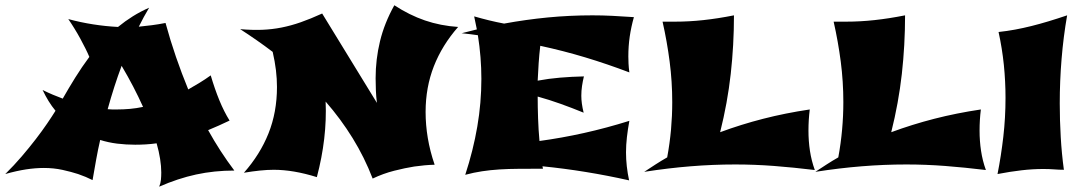

<svg xmlns="http://www.w3.org/2000/svg" viewBox="-79 -640 4104 726"><path d="M789.1 -184.1Q768.6 -174.3 748.5 -165.3Q728.5 -156.2 708 -147.9Q752.9 -66.9 807.1 4.9Q731.4 4.9 662.6 19.8Q593.8 34.7 522.9 65.9Q528.3 53.2 529.5 39.8Q530.8 26.4 530.8 12.2Q530.8 -11.2 526.4 -39.3Q522 -67.4 513.2 -98.1Q492.7 -95.2 472.2 -94Q451.7 -92.8 432.1 -92.8Q397.5 -92.8 364 -96.9Q330.6 -101.1 299.8 -110.8Q291.5 -74.7 284.7 -36.9Q277.8 1 271 41Q246.1 28.3 216.3 18.1Q190.9 9.8 157.5 2.4Q124 -4.9 86.9 -4.9Q55.2 -4.9 19.5 0.5Q-16.1 5.9 -59.1 18.1Q-25.9 -14.6 3.2 -48.6Q32.2 -82.5 56.4 -114Q80.6 -145.5 99.4 -173.1Q118.2 -200.7 130.9 -221.2Q116.7 -238.3 104.7 -257.8Q92.8 -277.3 82 -299.8Q101.6 -290 120.6 -282Q139.6 -273.9 158.2 -267.1Q180.7 -306.6 205.6 -346.7Q230.5 -386.7 258.8 -424.8Q252.9 -439 243.9 -457Q234.9 -475.1 224.4 -494.4Q213.9 -513.7 202.1 -532.7Q190.4 -551.8 179.2 -567.9Q226.1 -555.2 273.2 -547.9Q320.3 -540.5 367.2 -538.1Q394 -560.1 423.3 -578.4Q452.6 -596.7 484.9 -610.8Q474.6 -593.8 464.8 -575.7Q455.1 -557.6 445.8 -539.1Q470.2 -541.5 495.1 -544.7Q520 -547.9 546.9 -553.2Q564.9 -487.3 586.4 -424.8Q607.9 -362.3 632.8 -301.8Q654.3 -314 675.5 -326.9Q696.8 -339.8 717.8 -355Q732.9 -303.7 750.5 -260.7Q768.1 -217.8 789.1 -184.1ZM461.9 -235.8Q444.8 -273.9 424.6 -312.7Q404.3 -351.6 380.9 -391.1Q352.1 -314 328.1 -227.1Q336.9 -226.1 345.5 -226.1Q354 -226.1 362.8 -226.1Q387.7 -226.1 412.4 -228.3Q437 -230.5 461.9 -235.8Z M1653.3 -538.1Q1592.8 -469.2 1561.5 -389.4Q1530.3 -309.6 1530.3 -216.8Q1530.3 -168 1538.6 -118.2Q1546.9 -68.4 1564.5 -17.1Q1527.3 -16.1 1487.3 -10.3Q1453.1 -4.9 1411.6 5.6Q1370.1 16.1 1330.1 35.2Q1299.3 -44.9 1254.4 -117.7Q1209.5 -190.4 1152.3 -255.9Q1158.2 -117.7 1119.1 29.8Q1030.3 2 956.1 2Q932.1 2 903.8 4.9Q875.5 7.8 843.3 13.2Q904.3 -55.7 936.3 -135.7Q968.3 -215.8 968.3 -311Q968.3 -341.8 964.4 -374.8Q960.4 -407.7 952.1 -443.8Q921.9 -466.8 891.4 -488Q860.8 -509.3 829.1 -529.8Q874 -525.9 911.9 -527.3Q949.7 -528.8 985.6 -535.9Q1021.5 -543 1058.3 -555.9Q1095.2 -568.8 1139.2 -588.9L1346.2 -251Q1343.3 -274.4 1342.3 -297.9Q1341.3 -321.3 1341.3 -344.2Q1341.3 -415.5 1357.9 -484.1Q1374.5 -552.7 1412.1 -620.1Q1468.8 -583 1527.8 -562.7Q1586.9 -542.5 1653.3 -538.1Z M1974.1 -2Q1923.8 -2 1883.8 -1.7Q1843.8 -1.5 1809.3 0.7Q1774.9 2.9 1743.9 7.6Q1712.9 12.2 1680.2 21Q1710.4 -71.3 1725.8 -161.4Q1741.2 -251.5 1741.2 -341.8Q1741.2 -423.3 1728 -506.8Q1697.8 -511.2 1668 -514.2H1666L1724.1 -528.8L1713.9 -578.1Q1742.7 -569.8 1770.5 -563Q1798.3 -556.2 1827.1 -550.8Q1909.2 -565.9 1992.4 -574Q2075.7 -582 2161.1 -582Q2198.7 -582 2236.6 -580.1Q2274.4 -578.1 2317.9 -575.2Q2307.6 -538.6 2302.2 -502Q2296.9 -465.3 2296.9 -426.8Q2296.9 -415 2297.6 -399.7Q2298.3 -384.3 2300.8 -366.2Q2217.3 -397.9 2133.8 -423.1Q2050.3 -448.2 1963.9 -466.8Q1960 -433.6 1957.8 -400.9Q1955.6 -368.2 1954.1 -335Q1995.6 -342.8 2038.8 -346.4Q2082 -350.1 2128.9 -351.1Q2124.5 -333 2121.8 -314.9Q2119.1 -296.9 2119.1 -277.8Q2119.1 -249.5 2127.9 -213.9Q2084 -231.9 2041 -247.3Q1998 -262.7 1954.1 -274.9Q1954.1 -235.4 1955.6 -192.6Q1957 -149.9 1960.9 -106.9Q2044.4 -118.2 2128.9 -137Q2213.4 -155.8 2300.8 -183.1Q2294.9 -151.4 2291.5 -121.3Q2288.1 -91.3 2288.1 -64Q2288.1 -12.2 2299.8 42Q2216.8 23.4 2136 10.3Q2055.2 -2.9 1972.2 -11.2Z M3002 2.9Q2921.4 -6.8 2847.7 -12.5Q2773.9 -18.1 2701.2 -18.1Q2617.2 -18.1 2532.5 -11.2Q2447.8 -4.4 2356.9 9.8Q2378.4 -4.4 2399.9 -18.3Q2421.4 -32.2 2443.8 -44.9Q2453.6 -98.1 2458.3 -150.1Q2462.9 -202.1 2462.9 -253.9Q2462.9 -331.5 2453.1 -407Q2443.4 -482.4 2426.3 -558.1H2473.1Q2526.9 -558.1 2580.8 -564Q2634.8 -569.8 2696.3 -582Q2696.3 -470.2 2684.1 -360.6Q2671.9 -251 2644 -140.1Q2723.1 -169.4 2806.9 -190.9Q2890.6 -212.4 2982.9 -226.1Q2980.5 -206.5 2979.2 -186.5Q2978 -166.5 2978 -146Q2978 -106.9 2983.6 -69.6Q2989.3 -32.2 3002 2.9Z M3648.9 2.9Q3568.4 -6.8 3494.6 -12.5Q3420.9 -18.1 3348.1 -18.1Q3264.2 -18.1 3179.4 -11.2Q3094.7 -4.4 3003.9 9.8Q3025.4 -4.4 3046.9 -18.3Q3068.4 -32.2 3090.8 -44.9Q3100.6 -98.1 3105.2 -150.1Q3109.9 -202.1 3109.9 -253.9Q3109.9 -331.5 3100.1 -407Q3090.3 -482.4 3073.2 -558.1H3120.1Q3173.8 -558.1 3227.8 -564Q3281.7 -569.8 3343.3 -582Q3343.3 -470.2 3331.1 -360.6Q3318.8 -251 3291 -140.1Q3370.1 -169.4 3453.9 -190.9Q3537.6 -212.4 3629.9 -226.1Q3627.4 -206.5 3626.2 -186.5Q3625 -166.5 3625 -146Q3625 -106.9 3630.6 -69.6Q3636.2 -32.2 3648.9 2.9Z M3956.1 -582Q3941.9 -500.5 3935.1 -417.2Q3928.2 -334 3928.2 -249Q3928.2 -185.1 3931.9 -122.1Q3935.5 -59.1 3943.8 2Q3925.8 2 3907.2 0.5Q3888.7 -1 3866.2 -1Q3826.2 -1 3783.7 3.9Q3741.2 8.8 3692.9 18.1Q3706.5 -50.8 3714.8 -123Q3723.1 -195.3 3723.1 -270Q3723.1 -332.5 3716.8 -394.8Q3710.4 -457 3696.8 -519Q3729 -522.5 3759.3 -528.1Q3789.6 -533.7 3820.8 -541.5Q3852.1 -549.3 3885.3 -559.3Q3918.5 -569.3 3956.1 -582Z"/></svg>

Font: Shojumaru
Style: Regular
Weight: 400
Version: Version 1.001